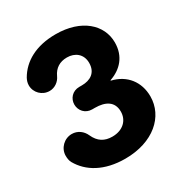

<svg xmlns="http://www.w3.org/2000/svg" viewBox="-181 -907 1007 1059"><g transform="rotate(-30 322.5 -377.5)"><path d="M313 16.1C492.2 16.1 604 -85.9 604 -212.9C604 -305.2 549.8 -376 458 -397V-399.9C530.8 -424.8 583 -480 583 -568.8C583 -681.2 485.8 -771 321.8 -771C195.8 -771 109.9 -721.2 64.9 -643.1C58.1 -629.9 53.2 -616.2 53.2 -600.1C53.2 -554.2 90.8 -516.1 138.2 -516.1C171.9 -516.1 201.2 -538.1 213.9 -566.9C232.9 -607.9 266.1 -628.9 312 -628.9C362.8 -628.9 403.8 -598.1 403.8 -542C403.8 -479 359.9 -454.1 307.1 -454.1H290C246.1 -454.1 217.8 -420.9 217.8 -382.8C217.8 -345.2 246.1 -311 290 -311H307.1C373 -311 420.9 -286.1 420.9 -222.2C420.9 -166 378.9 -125 312 -125C262.2 -125 227.1 -146 205.1 -194.8C190.9 -227.1 161.1 -250 124 -250C75.2 -250 35.2 -210 35.2 -162.1C35.2 -146 38.1 -128.9 44.9 -117.2C89.8 -38.1 179.2 16.1 313 16.1Z"/></g></svg>

Font: Jellee Bold
Style: Regular
Weight: 700
Designer: Alfredo Marco Pradil
Foundry: Hanken Design Co.
Version: Version 1.223;hotconv 1.0.109;makeotfexe 2.5.65596